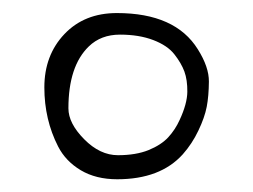

<svg xmlns="http://www.w3.org/2000/svg" viewBox="-20 -494 395 300"><path d="M162.6 -473.6Q253.9 -473.6 289.1 -417Q306.6 -389.2 306.4 -366.5Q306.2 -343.8 303 -327.1Q299.8 -310.5 290 -290Q280.3 -269.5 265.6 -252.9Q230.5 -213.9 163.1 -213.9Q129.9 -213.9 106.2 -228Q82.5 -242.2 70.8 -265.1Q49.3 -307.1 49.3 -357.4Q49.3 -407.7 80.6 -440.7Q111.8 -473.6 162.6 -473.6ZM118.7 -421.4Q86.9 -390.6 86.9 -324.7Q86.9 -301.3 111.6 -276.4Q136.2 -251.5 164.3 -251.5Q192.4 -251.5 212.2 -259.5Q231.9 -267.6 242.9 -279.5Q253.9 -291.5 260.7 -306.6Q272.5 -332 272.7 -350.6Q272.9 -369.1 268.1 -382.3Q263.2 -395.5 252.4 -409.2Q241.7 -422.9 219.5 -431.4Q197.3 -439.9 167.5 -439.9Q137.7 -439.9 118.7 -421.4Z"/></svg>

Font: Amatic
Style: Bold
Weight: 700
Width: 3
Version: Version 2.000; ttfautohint (v0.92-dirty) -l 8 -r 50 -G 50 -x